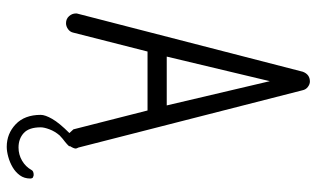

<svg xmlns="http://www.w3.org/2000/svg" viewBox="-205 -561 940 570"><g transform="rotate(90 265.0 -276.0)"><path d="M418 -39Q421 -33 421 -31Q421 -25 414 -14V-11L413 -10L408 -5Q405 -2 401 1L392 8Q387 12 382 17Q370 31 364 47Q358 63 358 73Q358 108 375 123.5Q392 139 418 139Q439 139 457 128.5Q475 118 485 100Q488 94 500 94Q501 94 503.5 95Q506 96 508 97Q509 99 509.5 100.5Q510 102 510 104Q510 122 500.5 135Q491 148 476.5 156.5Q462 165 445.5 169.5Q429 174 416 174Q377 174 349 147.5Q321 121 321 73Q321 60 333 39Q345 18 375 -12L364 -24L308 -244H133L77 -24Q75 -14 66.5 -8Q58 -2 49 -2Q36 -2 28 -11Q20 -20 20 -31V-34L193 -705Q201 -726 222 -726Q230 -726 238 -720Q246 -714 248 -704ZM293 -301 221 -607 148 -301Z"/></g></svg>

Font: VDS
Style: Thin
Weight: 100
Width: 0
Designer: artmaker
Foundry: artmaker
Version: Version 1.000 2012 initial release